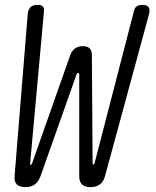

<svg xmlns="http://www.w3.org/2000/svg" viewBox="-20 -760 640 790"><path d="M40 -36 94 -701Q96 -721 105.5 -730.5Q115 -740 134 -740Q149 -740 155.5 -734Q162 -728 161 -714L104 -88Q103 -82 106 -81.5Q109 -81 112 -88L269 -533Q276 -552 289 -561Q302 -570 321 -570Q340 -570 349 -561Q358 -552 358 -533L361 -88Q361 -83 364 -83Q367 -83 369 -88L531 -714Q534 -728 542.5 -734Q551 -740 566 -740Q585 -740 591.5 -730.5Q598 -721 593 -701L412 -35Q406 -12 390.5 -1Q375 10 352 10Q329 10 317.5 -1Q306 -12 306 -35V-454Q305 -460 301 -460Q297 -460 295 -454L147 -36Q138 -12 123 -1Q108 10 85 10Q61 10 49.5 -1Q38 -12 40 -36Z"/></svg>

Font: Maple Mono NL ExtraLight
Style: Italic
Weight: 275
Italic angle: -10°
Monospace: yes
Designer: subframe7536
Version: Version 7.000